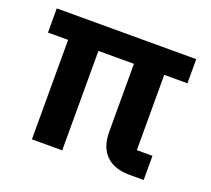

<svg xmlns="http://www.w3.org/2000/svg" viewBox="-95 -642 836 762"><g transform="rotate(20 322.5 -261.0)"><path d="M514 -102H580V0H521Q455 0 420.5 -34.5Q386 -69 386 -133V-420H236V0H108V-420H23V-522H612V-420H514Z"/></g></svg>

Font: IBM Plex Sans Thai Looped SemiBold
Style: Regular
Weight: 600
Designer: Mike Abbink, Paul van der Laan, Pieter van Rosmalen, Ben Mitchell, Mark Frömberg
Foundry: Bold Monday
Version: Version 1.1